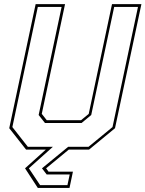

<svg xmlns="http://www.w3.org/2000/svg" viewBox="-20 -720 700 924"><path d="M162 184.5 100.5 90 200.5 0H105.5L24.5 -103L151.5 -700H293L181 -172L205 -141.5H370L407 -172L519 -700H660.5L533.5 -103L408.5 0H311L202 90L213.5 106H331L314.5 184.5ZM173 171H304.5L315.5 119.5H204.5L182 90L308 -13.5H406L521.5 -108.5L644 -686.5H529.5L419 -166.5L372.5 -128H196.5L166 -166.5L276.5 -686.5H162L39.5 -108.5L114 -13.5H234.5L119 90Z"/></svg>

Font: Tourney Thin Thin
Style: Italic
Weight: 250
Italic angle: -12°
Version: Version 1.015